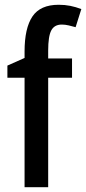

<svg xmlns="http://www.w3.org/2000/svg" viewBox="-20 -785 361 805"><path d="M282 -459H182V0H83V-459H11V-510L83 -542V-569Q83 -667 116 -716Q149 -765 226 -765Q252 -765 274.5 -760.5Q297 -756 321 -747L297 -671Q283 -675 268 -678.5Q253 -682 239 -682Q208 -682 195 -657.5Q182 -633 182 -573V-540H282Z"/></svg>

Font: Noto Sans Georgian Condensed Medium
Style: Regular
Weight: 500
Width: 3
Designer: Monotype Design Team, Akaki Razmadze
Foundry: Google LLC
Version: Version 2.005; ttfautohint (v1.8.4.7-5d5b)